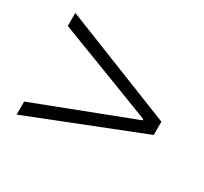

<svg xmlns="http://www.w3.org/2000/svg" viewBox="-96 -710 727 685"><g transform="rotate(30 267.0 -367.5)"><path d="M37.1 -158.2V-211.9L289.1 -308.6L436.5 -365.2V-370.1L289.1 -426.8L37.1 -523.4V-577.1L497.1 -394.5V-339.8Z"/></g></svg>

Font: Gen Shin Gothic Light
Style: Regular
Weight: 200
Designer: [Source Han Sans]
Ryoko NISHIZUKA  (kana & ideographs); Paul D. Hunt (Latin, Greek & Cyrillic); Wenlong ZHANG  (bopomofo
Version: Version 1.002.20150607